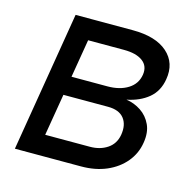

<svg xmlns="http://www.w3.org/2000/svg" viewBox="-86 -634 736 723"><g transform="rotate(15 282.5 -273.0)"><path d="M32.2 0 122.6 -545.9H345.7Q435.5 -545.9 481 -505.6Q526.4 -465.3 515.1 -399.9Q507.3 -352.1 473.9 -324.5Q440.4 -296.9 390.1 -287.1Q421.4 -282.7 447.8 -265.1Q474.1 -247.6 487.8 -218Q501.5 -188.5 494.6 -147Q487.8 -104 460.2 -70.8Q432.6 -37.6 389.2 -18.8Q345.7 0 290 0ZM128.9 -80.1H303.2Q342.3 -80.1 370.6 -98.9Q398.9 -117.7 405.3 -153.8Q412.1 -194.3 392.8 -218.8Q373.5 -243.2 330.1 -243.2H156.2ZM168 -316.9H308.1Q356 -316.9 387.9 -336.9Q419.9 -356.9 425.8 -393.6Q431.2 -428.2 406 -447Q380.9 -465.8 332.5 -465.8H192.9Z"/></g></svg>

Font: Inter
Style: Italic
Weight: 400
Italic angle: -9.3988°
Designer: Rasmus Andersson
Foundry: rsms
Version: Version 4.001;git-66647c0bb